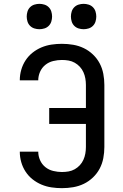

<svg xmlns="http://www.w3.org/2000/svg" viewBox="-20 -971 640 999"><path d="M302 8Q275 8 248 4Q221 0 196 -10.5Q171 -21 149.5 -38Q128 -55 113 -78Q98 -101 90.5 -127.5Q83 -154 83 -181V-182H179Q179 -159 188.5 -137.5Q198 -116 216 -101.5Q234 -87 257 -81.5Q280 -76 302 -76Q320 -76 337 -79Q354 -82 369 -90.5Q384 -99 395.5 -111.5Q407 -124 414 -139.5Q421 -155 424 -172Q427 -189 427 -206V-326H236V-409H427V-529Q427 -546 424 -563Q421 -580 414 -595.5Q407 -611 395.5 -623.5Q384 -636 369 -644.5Q354 -653 337 -656Q320 -659 302 -659Q280 -659 257 -653.5Q234 -648 216 -633.5Q198 -619 188.5 -597.5Q179 -576 179 -553H83V-554Q83 -581 90.5 -607.5Q98 -634 113 -657Q128 -680 149.5 -697Q171 -714 196 -724.5Q221 -735 248 -739Q275 -743 302 -743Q332 -743 361 -738Q390 -733 416 -720.5Q442 -708 463.5 -687.5Q485 -667 498.5 -641.5Q512 -616 517.5 -587Q523 -558 523 -529V-206Q523 -177 517.5 -148Q512 -119 498.5 -93.5Q485 -68 463.5 -47.5Q442 -27 416 -14.5Q390 -2 361 3Q332 8 302 8ZM415 -819Q402 -819 389 -823Q376 -827 366.5 -836.5Q357 -846 353 -859Q349 -872 349 -885Q349 -898 353 -911Q357 -924 366.5 -933.5Q376 -943 389 -947Q402 -951 415 -951Q428 -951 441 -947Q454 -943 463.5 -933.5Q473 -924 477 -911Q481 -898 481 -885Q481 -872 477 -859Q473 -846 463.5 -836.5Q454 -827 441 -823Q428 -819 415 -819ZM185 -819Q172 -819 159 -823Q146 -827 136.5 -836.5Q127 -846 123 -859Q119 -872 119 -885Q119 -898 123 -911Q127 -924 136.5 -933.5Q146 -943 159 -947Q172 -951 185 -951Q198 -951 211 -947Q224 -943 233.5 -933.5Q243 -924 247 -911Q251 -898 251 -885Q251 -872 247 -859Q243 -846 233.5 -836.5Q224 -827 211 -823Q198 -819 185 -819Z"/></svg>

Font: Iosevka Aile Medium
Style: Regular
Weight: 500
Designer: Belleve Invis
Foundry: Belleve Invis
Version: Version 27.3.5; ttfautohint (v1.8.4)